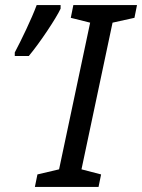

<svg xmlns="http://www.w3.org/2000/svg" viewBox="-20 -734 558 754"><path d="M367 0 377 -49 300 -69 422 -645 508 -664 518 -714H268L258 -664L334 -645L212 -69L127 -49L117 0ZM93 -514C136 -565 201 -663 218 -700V-714H124C105 -662 63 -575 38 -528V-514Z"/></svg>

Font: BC Sans
Style: Italic
Weight: 400
Italic angle: -12°
Designer: Monotype Design Team
Designer: Province of B.C.
Foundry: Monotype Imaging Inc.
Version: Version 2.000;GOOG;noto-source:20170915:90ef993387c0